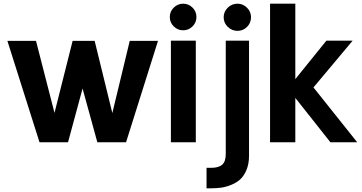

<svg xmlns="http://www.w3.org/2000/svg" viewBox="-20 -770 1961 1039"><path d="M835 -548.8 662.1 0H506.8L426.8 -291L348.1 0H193.8L20 -548.8H174.8L274.9 -159.2L373 -548.8H492.2L587.9 -158.2L682.1 -548.8Z M970.7 -606Q941.9 -606 920.4 -627Q898.9 -647.9 898.9 -678Q898.9 -708 920.4 -729Q941.9 -750 970.7 -750Q1000.5 -750 1021.7 -729Q1043 -708 1043 -678Q1043 -647.9 1021.7 -627Q1000.5 -606 970.7 -606ZM904.8 -549.8H1039.6V0H904.8Z M1265.6 -603Q1234.9 -603 1212.6 -624.5Q1190.4 -646 1190.4 -676.8Q1190.4 -706.5 1212.4 -728.3Q1234.4 -750 1265.6 -750Q1294.4 -750 1316.4 -728.5Q1338.4 -707 1338.4 -676.8Q1338.4 -646 1316.9 -624.5Q1295.4 -603 1265.6 -603ZM1097.7 249V138.2H1121.6Q1163.6 138.2 1182.6 121.1Q1201.7 104 1201.7 63V-549.8H1327.6V73.2Q1327.6 116.2 1314 149.2Q1300.3 182.1 1279.8 200.7Q1259.3 219.2 1230.5 230.7Q1201.7 242.2 1176 245.6Q1150.4 249 1121.6 249Z M1441.4 0V-750H1578.1V-341.8L1746.1 -549.8H1888.2L1676.3 -296.9L1913.1 0H1768.1L1578.1 -240.2V0Z"/></svg>

Font: Oakes Grotesk
Style: SemiBold
Weight: 600
Designer: Samuel Oakes
Foundry: Samuel Oakes
Version: Version 1.0 | wf-rip DC20170320